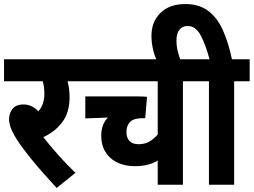

<svg xmlns="http://www.w3.org/2000/svg" viewBox="-20 -916 1258 952"><path d="M354 -59 261 16Q192 -58 141 -120.5Q90 -183 61 -228Q42 -259 33.5 -282Q25 -305 25 -326Q25 -353 41.5 -375.5Q58 -398 97 -398Q138 -398 170 -364Q200 -397 200 -452Q200 -486 192 -513H0V-622H384V-513H315Q319 -498 322 -478Q325 -458 325 -433Q325 -360 290 -312Q255 -264 195 -236Q225 -197 267 -149.5Q309 -102 354 -59Z M964 -513H887V0H762V-120Q716 -92 652 -92Q573 -92 527.5 -133Q482 -174 482 -243Q482 -300 515 -333L403 -329V-438H660Q673 -438 686.5 -437.5Q700 -437 709 -436L700 -330H687Q644 -330 625.5 -312Q607 -294 607 -261Q607 -233 622 -217Q637 -201 667 -201Q698 -201 720.5 -214Q743 -227 762 -249V-513H371V-622H964Z M757 -615Q731 -678 731 -738Q731 -809 776 -852.5Q821 -896 899 -896Q968 -896 1013 -861.5Q1058 -827 1085.5 -765.5Q1113 -704 1130 -622H1218V-513H1141V0H1016V-513H951V-622H1019Q998 -700 973.5 -743.5Q949 -787 911 -787Q884 -787 869.5 -768.5Q855 -750 855 -716Q855 -686 861.5 -661Q868 -636 876 -615Z"/></svg>

Font: Noto Sans Condensed
Style: Bold
Weight: 700
Width: 3
Designer: Monotype Design Team
Foundry: Monotype Imaging Inc.
Version: Version 2.013; ttfautohint (v1.8.4.7-5d5b)